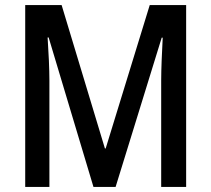

<svg xmlns="http://www.w3.org/2000/svg" viewBox="-20 -827 829 754"><path d="M347 -93H434L615 -679H619C616 -621 613 -556 613 -512V-93H711V-807H568L395 -244H392L222 -807H79V-93H174V-511C174 -554 171 -621 167 -680H171Z"/></svg>

Font: Noto Sans Kannada UI Condensed Medium
Style: Regular
Weight: 500
Width: 3
Designer: Jelle Bosma - Monotype Design Team
Foundry: Monotype Imaging Inc.
Version: Version 2.005